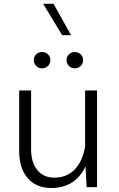

<svg xmlns="http://www.w3.org/2000/svg" viewBox="-20 -963 612 988"><path d="M255.4 -943.4H202.1L299.8 -782.2H345.7ZM78.6 -185.5C78.6 -127 93.3 -80.6 122.1 -46.9C150.9 -12.7 191.9 4.4 244.1 4.4C326.2 4.4 384.8 -32.7 419.9 -106.4L425.8 0H479.5V-497.6H418V-209.5C400.4 -106.4 344.7 -48.8 259.3 -48.8C221.7 -48.8 192.9 -62 171.9 -88.4C150.9 -114.3 140.1 -149.4 140.1 -193.8V-497.6H78.6ZM153.8 -653.8C153.8 -630.4 172.4 -611.3 196.3 -611.3C221.2 -611.3 239.3 -630.4 239.3 -653.8C239.3 -676.8 221.2 -695.3 196.3 -695.3C172.4 -695.3 153.8 -676.8 153.8 -653.8ZM322.3 -653.8C322.3 -630.4 340.8 -611.3 364.7 -611.3C389.6 -611.3 407.7 -630.4 407.7 -653.8C407.7 -676.8 389.6 -695.3 364.7 -695.3C340.8 -695.3 322.3 -676.8 322.3 -653.8Z"/></svg>

Font: Estedad Light
Style: Regular
Weight: 300
Designer: Amin Abedi
Version: Version 7.3